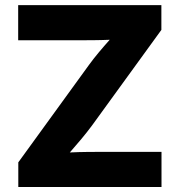

<svg xmlns="http://www.w3.org/2000/svg" viewBox="-20 -748 719 768"><path d="M53.2 0H626V-140.6H407.7C357.9 -140.6 308.6 -140.6 259.3 -138.2C291 -174.3 321.8 -210.4 348.1 -246.1L625.5 -628.4V-727.5H52.7V-586.9H283.2C328.6 -586.9 373.5 -586.9 418.9 -588.9C389.2 -555.7 360.4 -522 335.9 -488.3L53.2 -98.6Z"/></svg>

Font: Inter ExtraBold
Style: Regular
Weight: 800
Designer: Rasmus Andersson
Foundry: rsms
Version: Version 4.001;git-9221beed3